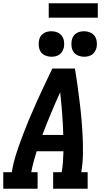

<svg xmlns="http://www.w3.org/2000/svg" viewBox="-24 -1154 644 1174"><path d="M-4 0V-101H48Q57 -156 74 -209.5Q91 -263 111 -316Q131 -369 153 -422Q175 -475 198.5 -527Q222 -579 246.5 -631Q271 -683 296 -735H434Q443 -683 450 -631Q457 -579 463.5 -527Q470 -475 474.5 -422Q479 -369 481.5 -316Q484 -263 483 -209Q482 -155 473 -101H512V0H301V-101H353Q359 -133 361 -165Q363 -197 364 -229H200Q190 -197 181.5 -165Q173 -133 167 -101H206V0ZM235 -329H363Q361 -395 356 -460Q351 -525 344 -590Q315 -526 287.5 -460.5Q260 -395 235 -329ZM490 -807Q472 -807 454.5 -814Q437 -821 427 -834.5Q417 -848 414 -866.5Q411 -885 414 -904Q416 -917 422.5 -929Q429 -941 440.5 -949Q452 -957 465 -960Q478 -963 490 -963Q509 -963 526 -956Q543 -949 553.5 -935.5Q564 -922 567 -903.5Q570 -885 567 -866Q564 -853 557.5 -841Q551 -829 540 -821Q529 -813 516 -810Q503 -807 490 -807ZM290 -807Q272 -807 254.5 -814Q237 -821 227 -834.5Q217 -848 214 -866.5Q211 -885 214 -904Q216 -917 222.5 -929Q229 -941 240.5 -949Q252 -957 265 -960Q278 -963 290 -963Q309 -963 326 -956Q343 -949 353.5 -935.5Q364 -922 367 -903.5Q370 -885 367 -866Q364 -853 357.5 -841Q351 -829 340 -821Q329 -813 316 -810Q303 -807 290 -807ZM274 -1046V-1134H574V-1046Z"/></svg>

Font: Iosevka Curly Slab ExObl
Style: Bold
Weight: 700
Width: 7
Italic angle: -9°
Monospace: yes
Designer: Belleve Invis
Foundry: Belleve Invis
Version: Version 11.0.0; ttfautohint (v1.8.3)